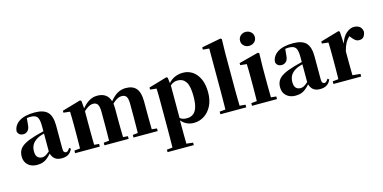

<svg xmlns="http://www.w3.org/2000/svg" viewBox="-94 -1368 4330 2169"><g transform="rotate(-15 2070.5 -283.5)"><path d="M350.1 -97.2V-305.2Q332.5 -300.3 318.4 -296.1Q304.2 -292 294.9 -288.1Q242.7 -266.1 215.3 -230Q188 -193.8 188 -139.2Q188 -94.2 207.8 -72.5Q227.5 -50.8 263.2 -50.8Q283.2 -50.8 302.7 -61.5Q322.3 -72.3 350.1 -97.2ZM136.2 -503.9 151.9 -509.8ZM582 -75.2 599.1 -61Q580.1 -19.5 550 -1.2Q520 17.1 472.2 17.1Q422.4 17.1 393.8 -6.1Q365.2 -29.3 354 -69.8Q328.6 -42 305.2 -22.5Q281.7 -2.9 253.4 7.1Q225.1 17.1 185.1 17.1Q120.6 17.1 79.8 -19.5Q39.1 -56.2 39.1 -119.1Q39.1 -164.6 58.8 -197.8Q78.6 -231 125 -256.8Q171.4 -282.7 252 -306.2Q272.9 -312 298.3 -318.6Q323.7 -325.2 350.1 -332V-393.1Q350.1 -471.2 328.6 -499.5Q307.1 -527.8 250 -527.8Q228 -527.8 208 -523.9L201.2 -453.1Q198.7 -401.9 176.5 -379.9Q154.3 -357.9 126 -357.9Q69.3 -357.9 57.1 -409.2Q63 -479.5 127 -521.2Q190.9 -563 307.1 -563Q413.6 -563 459.7 -514.4Q505.9 -465.8 505.9 -356.9V-87.9Q505.9 -59.6 514.4 -48.3Q522.9 -37.1 537.1 -37.1Q548.3 -37.1 558.1 -44.9Q567.9 -52.7 582 -75.2Z M1538.1 -37.1 1598.1 -30.8V0H1314.9V-30.8L1375 -37.1Q1375.5 -65.9 1376 -101.8Q1376.5 -137.7 1376.7 -173.3Q1377 -209 1377 -237.8V-373Q1377 -439 1360.1 -462.9Q1343.3 -486.8 1307.1 -486.8Q1279.3 -486.8 1251.5 -471.7Q1223.6 -456.5 1195.3 -428.2Q1197.3 -414.6 1198.2 -400.1Q1199.2 -385.7 1199.2 -370.1V-237.8Q1199.2 -193.8 1200 -136.7Q1200.7 -79.6 1202.1 -36.1L1258.3 -30.8V0H975.1V-30.8L1039.1 -37.1Q1039.6 -65.9 1040 -101.8Q1040.5 -137.7 1040.8 -173.3Q1041 -209 1041 -237.8V-373Q1041 -434.6 1024.7 -460.7Q1008.3 -486.8 972.2 -486.8Q945.3 -486.8 917.2 -470.9Q889.2 -455.1 862.3 -429.2V-237.8Q862.3 -210 862.5 -174.1Q862.8 -138.2 863.3 -101.8Q863.8 -65.4 864.3 -36.1L920.9 -30.8V0H632.3V-30.8L699.2 -37.1Q699.7 -66.4 700.2 -102.5Q700.7 -138.7 700.9 -174.3Q701.2 -210 701.2 -237.8V-320.8Q701.2 -370.6 700.4 -400.9Q699.7 -431.2 698.2 -467.8L623 -476.1V-499L840.3 -562L854 -551.8L861.3 -462.9Q904.8 -514.6 947.5 -538.8Q990.2 -563 1041 -563Q1097.2 -563 1134.8 -537.4Q1172.4 -511.7 1188 -459Q1237.8 -518.1 1281 -540.5Q1324.2 -563 1373 -563Q1457 -563 1496.6 -514.4Q1536.1 -465.8 1536.1 -363.8V-237.8Q1536.1 -208.5 1536.4 -172.6Q1536.6 -136.7 1537.1 -101.1Q1537.6 -65.4 1538.1 -37.1Z M1875 -459V-79.1Q1893.6 -64 1913.3 -59.1Q1933.1 -54.2 1958 -54.2Q1997.1 -54.2 2027.1 -74.5Q2057.1 -94.7 2074 -143.1Q2090.8 -191.4 2090.8 -274.9Q2090.8 -397.5 2056.9 -445.8Q2022.9 -494.1 1963.9 -494.1Q1941.4 -494.1 1920.4 -487.8Q1899.4 -481.4 1875 -459ZM1863.8 -551.8 1871.1 -487.8Q1906.2 -526.9 1949.7 -544.9Q1993.2 -563 2043 -563Q2104 -563 2153.6 -529.8Q2203.1 -496.6 2232.4 -432.6Q2261.7 -368.7 2261.7 -275.9Q2261.7 -185.1 2228.5 -119.4Q2195.3 -53.7 2140.1 -18.3Q2085 17.1 2019 17.1Q1977.5 17.1 1940.4 1Q1903.3 -15.1 1872.1 -51.8V6.8Q1872.1 51.8 1872.6 107.2Q1873 162.6 1874 221.2L1950.7 230V258.8H1644V230L1710.9 223.1Q1711.4 163.6 1712.2 108.2Q1712.9 52.7 1712.9 6.8V-319.8Q1712.9 -368.7 1712.2 -399.9Q1711.4 -431.2 1710 -466.8L1635.7 -475.1V-499L1850.1 -562Z M2565.9 -37.1 2633.8 -30.8V0H2331.1V-30.8L2399.9 -37.1Q2400.4 -85.9 2401.1 -137.9Q2401.9 -189.9 2401.9 -237.8V-750L2328.6 -756.8V-783.2L2552.7 -826.2L2566.9 -816.9L2563 -655.8V-237.8Q2563 -189.5 2563.7 -137.7Q2564.5 -85.9 2565.9 -37.1Z M2846.2 -662.1Q2811 -662.1 2785.6 -684.8Q2760.3 -707.5 2760.3 -743.2Q2760.3 -778.8 2785.6 -802Q2811 -825.2 2846.2 -825.2Q2881.8 -825.2 2907.5 -802Q2933.1 -778.8 2933.1 -743.2Q2933.1 -707.5 2907.5 -684.8Q2881.8 -662.1 2846.2 -662.1ZM2932.1 -37.1 2993.2 -30.8V0H2701.2V-30.8L2767.1 -37.1Q2767.6 -66.4 2768.1 -102.5Q2768.6 -138.7 2768.8 -174.3Q2769 -210 2769 -237.8V-317.9Q2769 -366.2 2768.3 -398.9Q2767.6 -431.6 2766.1 -470.2L2690.9 -478V-502L2919.9 -562L2934.1 -551.8L2930.2 -392.1V-237.8Q2930.2 -210 2930.4 -174.1Q2930.7 -138.2 2931.2 -102.1Q2931.6 -65.9 2932.1 -37.1Z M3372.1 -97.2V-305.2Q3354.5 -300.3 3340.3 -296.1Q3326.2 -292 3316.9 -288.1Q3264.6 -266.1 3237.3 -230Q3210 -193.8 3210 -139.2Q3210 -94.2 3229.7 -72.5Q3249.5 -50.8 3285.2 -50.8Q3305.2 -50.8 3324.7 -61.5Q3344.2 -72.3 3372.1 -97.2ZM3158.2 -503.9 3173.8 -509.8ZM3604 -75.2 3621.1 -61Q3602.1 -19.5 3572 -1.2Q3542 17.1 3494.1 17.1Q3444.3 17.1 3415.8 -6.1Q3387.2 -29.3 3376 -69.8Q3350.6 -42 3327.1 -22.5Q3303.7 -2.9 3275.4 7.1Q3247.1 17.1 3207 17.1Q3142.6 17.1 3101.8 -19.5Q3061 -56.2 3061 -119.1Q3061 -164.6 3080.8 -197.8Q3100.6 -231 3147 -256.8Q3193.4 -282.7 3273.9 -306.2Q3294.9 -312 3320.3 -318.6Q3345.7 -325.2 3372.1 -332V-393.1Q3372.1 -471.2 3350.6 -499.5Q3329.1 -527.8 3272 -527.8Q3250 -527.8 3230 -523.9L3223.1 -453.1Q3220.7 -401.9 3198.5 -379.9Q3176.3 -357.9 3147.9 -357.9Q3091.3 -357.9 3079.1 -409.2Q3085 -479.5 3148.9 -521.2Q3212.9 -563 3329.1 -563Q3435.5 -563 3481.7 -514.4Q3527.8 -465.8 3527.8 -356.9V-87.9Q3527.8 -59.6 3536.4 -48.3Q3544.9 -37.1 3559.1 -37.1Q3570.3 -37.1 3580.1 -44.9Q3589.8 -52.7 3604 -75.2Z M3876 -551.8 3884.3 -409.2Q3906.7 -485.4 3951.9 -524.2Q3997.1 -563 4042 -563Q4077.1 -563 4104.5 -545.9Q4131.8 -528.8 4139.2 -483.9Q4136.2 -451.2 4119.4 -427Q4102.5 -402.8 4064.9 -402.8Q4036.6 -402.8 4016.6 -419.4Q3996.6 -436 3976.1 -462.9L3967.3 -475.1Q3937 -447.3 3917.7 -411.9Q3898.4 -376.5 3884.3 -320.8V-237.8Q3884.3 -210.4 3884.5 -175.5Q3884.8 -140.6 3885.3 -105Q3885.7 -69.3 3886.2 -40L3978 -30.8V0H3653.3V-30.8L3721.2 -38.1Q3721.7 -66.9 3722.2 -102.8Q3722.7 -138.7 3722.9 -174.3Q3723.1 -210 3723.1 -237.8V-320.8Q3723.1 -369.6 3722.4 -400.4Q3721.7 -431.2 3720.2 -466.8L3645 -475.1V-499L3862.3 -562Z"/></g></svg>

Font: Source Han Serif JP Heavy
Style: Regular
Weight: 900
Designer: Ryoko NISHIZUKA  (kana & ideographs); Frank Grießhammer (Latin, Greek & Cyrillic); Wenlong ZHANG  (bopomofo); Sandoll Co
Foundry: Adobe Systems Incorporated
Version: Version 1.001;PS 1.001;hotconv 16.6.54;makeotf.lib2.5.65590